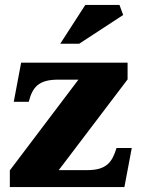

<svg xmlns="http://www.w3.org/2000/svg" viewBox="-20 -761 576 781"><path d="M499 -438V-506H66L36 -347H97C112 -407 138 -437 216 -437H299L20 -68V0H486L516 -159H454C436 -100 412 -69 335 -69H219ZM225 -583H302L481 -700L466 -741H327Z"/></svg>

Font: LT Superior Serif ExtraBold
Style: Regular
Weight: 800
Designer: Daniel Lyons
Foundry: LyonsType
Version: Version 2.120;FEAKit 1.0